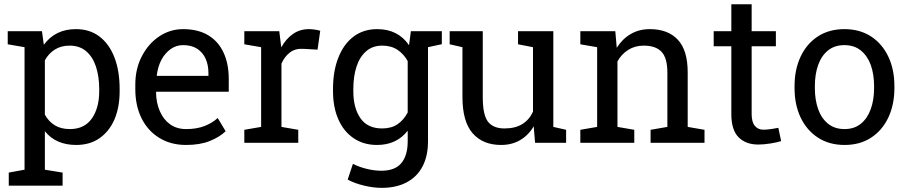

<svg xmlns="http://www.w3.org/2000/svg" viewBox="-20 -676 4292 909"><path d="M192.4 -54.7V127.4L276.4 141.1V203.1H21.5V141.1L96.2 127.4V-452.6L16.6 -466.3V-528.3H178.7L187.5 -463.9Q241.7 -538.1 339.4 -538.1Q405.3 -538.1 451.2 -502.9Q497.6 -467.3 522 -403.6Q546.4 -339.8 546.4 -254.4V-244.1Q546.4 -168.5 522 -110.8Q497.1 -53.7 451.2 -21.7Q405.3 10.3 340.8 10.3Q244.6 10.3 192.4 -54.7ZM311 -64.9Q379.4 -64.9 414.6 -114.7Q449.7 -164.6 449.7 -244.1V-254.4Q449.7 -314.5 434.1 -361.3Q418.5 -407.7 387.5 -433.8Q356.4 -460 310.1 -460Q269 -460 239.7 -441.4Q210.4 -422.9 192.4 -390.6V-133.3Q210.4 -100.6 239.5 -82.8Q268.6 -64.9 311 -64.9Z M861.3 10.3Q788.1 10.3 733.9 -23.4Q679.7 -56.6 650.1 -116.2Q620.6 -175.8 620.6 -253.9V-275.4Q620.6 -351.1 651.9 -410.2Q682.6 -469.7 734.1 -503.9Q785.6 -538.1 846.7 -538.1Q918 -538.1 966.3 -508.8Q1014.2 -479.5 1038.6 -426.5Q1063 -373.5 1063 -301.8V-241.7H720.2L718.8 -239.3Q719.2 -189.5 736.8 -149.4Q753.9 -109.9 785.4 -87.4Q816.9 -64.9 861.3 -64.9Q910.2 -64.9 947 -78.9Q983.9 -92.8 1010.7 -117.2L1048.3 -54.7Q1020 -27.3 973.4 -8.5Q926.8 10.3 861.3 10.3ZM722.2 -319.3 723.1 -316.9H966.8V-329.6Q966.8 -368.2 953.6 -397.9Q939.9 -428.2 913.3 -445.3Q886.7 -462.4 846.7 -462.4Q814.9 -462.4 788.1 -443.8Q733.4 -404.3 722.2 -319.3Z M1312.5 -374.5V-75.2L1392.1 -61.5V0H1136.7V-61.5L1216.3 -75.2V-452.6L1136.7 -466.3V-528.3H1302.2L1310.5 -460.9L1311.5 -451.7Q1334 -492.2 1366.9 -515.1Q1399.9 -538.1 1442.4 -538.1Q1457.5 -538.1 1473.4 -535.4Q1489.3 -532.7 1496.1 -530.3L1483.4 -440.9L1416.5 -444.8Q1378.4 -447.3 1352.5 -427.5Q1326.7 -407.7 1312.5 -374.5Z M2071.8 -528.3V-466.8L2006.3 -452.6V-6.8Q2006.3 62 1981 110.8Q1955.6 160.2 1906.2 186.8Q1856.9 213.4 1786.6 213.4Q1748.5 213.4 1704.1 202.9Q1659.7 192.4 1626 174.3L1650.9 99.6Q1677.7 113.8 1714.4 123Q1751 132.3 1785.6 132.3Q1850.1 132.3 1880.1 96.2Q1910.2 60.1 1910.2 -6.8V-57.1Q1857.4 10.3 1765.1 10.3Q1700.7 10.3 1653.8 -22Q1606.9 -53.7 1581.8 -111.1Q1556.6 -168.5 1556.6 -244.1V-254.4Q1556.6 -340.3 1582 -403.3Q1606.9 -467.3 1653.8 -502.7Q1700.7 -538.1 1766.1 -538.1Q1864.3 -538.1 1916.5 -461.9L1925.3 -528.3ZM1910.2 -143.6V-386.7Q1891.6 -420.4 1861.8 -440.2Q1832 -460 1790 -460Q1744.1 -460 1713.9 -433.6Q1683.1 -407.2 1668 -361.1Q1652.8 -314.9 1652.8 -254.4V-244.1Q1652.8 -164.6 1686.5 -116.2Q1720.2 -67.9 1789.1 -67.9Q1832.5 -67.9 1861.8 -87.6Q1891.1 -107.4 1910.2 -143.6Z M2352.1 10.3Q2266.1 10.3 2217.8 -44.9Q2169.4 -100.1 2169.4 -216.8V-452.6L2108.9 -466.3V-528.3H2265.6V-215.8Q2265.6 -131.3 2290.5 -99.6Q2315.4 -67.9 2368.2 -67.9Q2419.4 -67.9 2452.9 -88.6Q2486.3 -109.4 2503.4 -147.5V-452.6L2432.6 -466.3V-528.3H2599.6V-75.2L2660.2 -61.5V0H2513.2L2506.8 -78.1Q2481.9 -35.6 2442.6 -12.7Q2403.3 10.3 2352.1 10.3Z M2903.3 -385.3V-75.2L2982.9 -61.5V0H2727.5V-61.5L2807.1 -75.2V-452.6L2727.5 -466.3V-528.3H2893.1L2899.9 -449.7Q2926.3 -491.7 2966.1 -514.9Q3005.9 -538.1 3056.6 -538.1Q3142.1 -538.1 3189 -488Q3235.8 -438 3235.8 -333.5V-75.2L3315.4 -61.5V0H3060.1V-61.5L3139.6 -75.2V-331.5Q3139.6 -401.4 3112.1 -430.7Q3084.5 -460 3027.8 -460Q2986.3 -460 2954.3 -439.9Q2922.4 -419.9 2903.3 -385.3Z M3569.8 8.3Q3511.2 8.3 3476.8 -26.1Q3442.4 -60.5 3442.4 -136.2V-457H3358.9V-528.3H3442.4V-655.8H3538.6V-528.3H3653.3V-457H3538.6V-136.2Q3538.6 -98.1 3553.7 -80.1Q3568.8 -62 3594.2 -62Q3611.3 -62 3632.3 -65.2Q3653.3 -68.4 3665 -70.8L3678.2 -7.8Q3657.2 -1.5 3626.7 3.4Q3596.2 8.3 3569.8 8.3Z M3978.5 10.3Q3905.8 10.3 3852.5 -24.4Q3799.3 -59.1 3770.5 -119.6Q3741.7 -180.2 3741.7 -258.3V-269Q3741.7 -346.7 3770.5 -408.2Q3799.3 -469.2 3852.3 -503.7Q3905.3 -538.1 3977.5 -538.1Q4050.3 -538.1 4104 -503.4Q4156.7 -468.8 4185.5 -408.2Q4214.4 -347.7 4214.4 -269V-258.3Q4214.4 -180.7 4185.5 -119.1Q4156.7 -58.6 4104 -24.2Q4051.3 10.3 3978.5 10.3ZM3978.5 -64.9Q4024.4 -64.9 4055.7 -90.3Q4086.4 -115.2 4102.3 -158.9Q4118.2 -202.6 4118.2 -258.3V-269Q4118.2 -324.2 4102.5 -368.7Q4086.4 -412.1 4055.2 -437.3Q4023.9 -462.4 3977.5 -462.4Q3932.1 -462.4 3900.4 -437.5Q3869.1 -412.1 3853.5 -368.4Q3837.9 -324.7 3837.9 -269V-258.3Q3837.9 -203.1 3853.5 -159.2Q3869.1 -115.2 3900.6 -90.1Q3932.1 -64.9 3978.5 -64.9Z"/></svg>

Font: Battambang
Style: Regular
Weight: 400
Designer: Danh Hong
Version: Version 8.002; ttfautohint (v1.8.3)